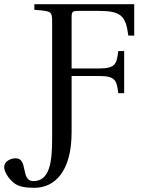

<svg xmlns="http://www.w3.org/2000/svg" viewBox="-131 -670 696 917"><path d="M-111 129C-111 148 -92 184 -60 207C-39 222 -7 227 33 227C128 227 211 152 211 -38V-307H342C422 -307 426 -285 434 -225H462V-426H434C426 -366 422 -343 342 -343H211V-584C211 -615 214 -618 245 -618H338C447 -618 469 -596 482 -500H510V-650H33V-623C116 -617 118 -616 118 -563V-9C118 106 106 195 28 195C-34 195 5 86 -56 86C-77 86 -111 98 -111 129Z"/></svg>

Font: erewhon
Style: Regular
Weight: 400
Version: Version 1.0.0